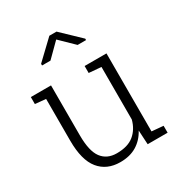

<svg xmlns="http://www.w3.org/2000/svg" viewBox="-180 -887 958 1022"><g transform="rotate(-30 298.5 -376.0)"><path d="M264.2 10.3Q181.2 10.3 135 -46.4Q88.9 -103 88.9 -222.2V-479L23.4 -485.4V-528.3H147.5V-221.2Q147.5 -124.5 179.2 -82.3Q210.9 -40 271 -40Q338.9 -40 377 -71.3Q415 -102.5 429.2 -156.2V-479L354 -485.4V-528.3H488.3V-48.8L559.1 -42.5V0H436.5L431.6 -86.9Q406.7 -40.5 365 -15.1Q323.2 10.3 264.2 10.3ZM159.2 -644V-654.3L272 -761.7H315.9L429.7 -652.8V-644H377.9L293.5 -726.1L210.9 -644Z"/></g></svg>

Font: Roboto Slab Light
Style: Regular
Weight: 300
Designer: Google
Version: Version 2.000; ttfautohint (v1.8.1.43-b0c9)